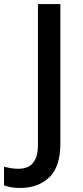

<svg xmlns="http://www.w3.org/2000/svg" viewBox="-97 -734 409 951"><path d="M2 197Q-23 197 -42.5 193.5Q-62 190 -77 184V92Q-61 96 -43 99Q-25 102 -5 102Q21 102 42.5 92Q64 82 77.5 56Q91 30 91 -18V-714H202V-23Q202 92 147 144.5Q92 197 2 197Z"/></svg>

Font: Noto Sans Thaana Medium
Style: Regular
Weight: 500
Designer: David Williams
Foundry: Google Inc.
Version: Version 3.001; ttfautohint (v1.8.4.7-5d5b)